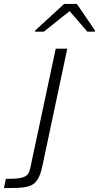

<svg xmlns="http://www.w3.org/2000/svg" viewBox="-122 -759 506 982"><path d="M-102 203 -92 156Q-44 156 -19 151.5Q6 147 17 135.5Q28 124 33 100L163 -510H222L95 89Q88 123 78 144.5Q68 166 54 178Q40 190 18.5 195.5Q-3 201 -32.5 202Q-62 203 -102 203ZM57 -597 58 -603 206 -739H271L364 -603L363 -597H325L234 -702L102 -597Z"/></svg>

Font: Saira Expanded Light
Style: Italic
Weight: 300
Width: 7
Italic angle: -12°
Designer: Hector Gatti with collaboration of the Omnibus-Type team
Foundry: Omnibus-Type
Version: Version 1.101